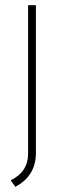

<svg xmlns="http://www.w3.org/2000/svg" viewBox="-20 -550 247 738"><path d="M39 168 21 143Q88 111 88 40V-530H118V38Q118 126 39 168Z"/></svg>

Font: Roundo ExtraLight
Style: Regular
Weight: 250
Designer: Namrata Goyal (Gurmukhi), Shiva Nallaperumal (Latin)
Foundry: Indian Type Foundry
Version: Version 1.000;PS 1.0;hotconv 1.0.88;makeotf.lib2.5.647800